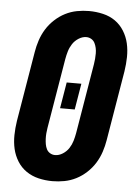

<svg xmlns="http://www.w3.org/2000/svg" viewBox="-53 -785 607 835"><g transform="rotate(5 250.0 -367.5)"><path d="M207 8Q176 8 146.5 1Q117 -6 93 -22.5Q69 -39 53.5 -64Q38 -89 31.5 -117.5Q25 -146 25.5 -177Q26 -208 31 -240L82 -545Q86 -570 94.5 -596Q103 -622 117.5 -645.5Q132 -669 153 -688.5Q174 -708 198.5 -720.5Q223 -733 249.5 -738Q276 -743 302 -743Q333 -743 363 -736Q393 -729 416.5 -712.5Q440 -696 455.5 -671Q471 -646 477.5 -617.5Q484 -589 483.5 -558Q483 -527 478 -495L427 -190Q423 -165 414.5 -139Q406 -113 391.5 -89.5Q377 -66 356 -46.5Q335 -27 310.5 -14.5Q286 -2 259.5 3Q233 8 207 8ZM209 -106Q226 -106 242.5 -116.5Q259 -127 269 -142.5Q279 -158 284 -175Q289 -192 292 -209L343 -514Q345 -526 346 -538Q347 -550 347 -562Q347 -574 344.5 -585.5Q342 -597 337 -607Q332 -617 322 -623Q312 -629 300 -629Q283 -629 266.5 -618.5Q250 -608 240 -592.5Q230 -577 225 -560Q220 -543 217 -526L166 -221Q164 -209 163 -197Q162 -185 162.5 -173Q163 -161 165 -149.5Q167 -138 172 -128Q177 -118 187 -112Q197 -106 209 -106ZM213 -311 232 -425H296L277 -311Z"/></g></svg>

Font: Iosevka SS04 Heavy
Style: Italic
Weight: 900
Italic angle: -9°
Monospace: yes
Designer: Belleve Invis
Foundry: Belleve Invis
Version: Version 19.0.0; ttfautohint (v1.8.4)